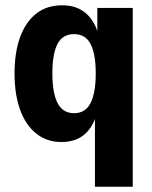

<svg xmlns="http://www.w3.org/2000/svg" viewBox="-20 -526 576 726"><path d="M339 180V-92H344Q331 -44 298 -16.5Q265 11 212 11Q157 11 117 -21Q77 -53 56 -111Q35 -169 35 -248Q35 -328 56 -385.5Q77 -443 117 -474.5Q157 -506 215 -506Q267 -506 301 -479Q335 -452 351 -400H348V-496H482V180ZM260 -98Q303 -98 322.5 -136.5Q342 -175 342 -248Q342 -322 322.5 -359.5Q303 -397 260 -397Q217 -397 197.5 -360Q178 -323 178 -248Q178 -175 197.5 -136.5Q217 -98 260 -98Z"/></svg>

Font: Nunito Sans 10pt Condensed ExtraBold
Style: Regular
Weight: 800
Width: 3
Designer: Vernon Adams
Foundry: Vernon Adams
Version: Version 3.101;gftools[0.9.27]